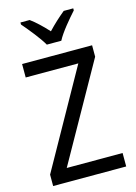

<svg xmlns="http://www.w3.org/2000/svg" viewBox="-138 -1016 771 1089"><g transform="rotate(-15 247.5 -472.0)"><path d="M207 -784H292C315 -829 370 -893 405 -932V-944H349C315 -916 284 -888 249 -851C217 -886 181 -921 149 -944H95V-932C131 -890 182 -828 207 -784ZM463 0V-79H135L454 -647V-714H43V-635H352L34 -67V0Z"/></g></svg>

Font: Noto Sans Sinhala SemiCondensed
Style: Regular
Weight: 400
Width: 4
Designer: Jelle Bosma - Monotype Design Team
Foundry: Monotype Imaging Inc.
Version: Version 2.006